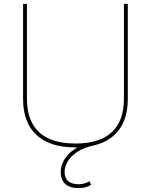

<svg xmlns="http://www.w3.org/2000/svg" viewBox="-20 -750 778 990"><path d="M386 220Q340 220 316.5 198.5Q293 177 293 135Q293 108 309 77Q325 46 364 19.5Q403 -7 471 -21L475 -3Q412 10 377 34Q342 58 327.5 85Q313 112 313 135Q313 200 386 200Q414 200 442 185L450 203Q422 220 386 220ZM369 10Q237 10 168 -54Q99 -118 99 -240V-730H119V-240Q119 -126 182 -68Q245 -10 369 -10Q493 -10 556 -68Q619 -126 619 -240V-730H639V-240Q639 -118 570 -54Q501 10 369 10Z"/></svg>

Font: M PLUS 1 Thin
Style: Regular
Weight: 100
Designer: Coji Morishita
Foundry: UNDERFOREST DESIGN
Version: Version 1.001